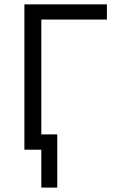

<svg xmlns="http://www.w3.org/2000/svg" viewBox="-20 -683 529 876"><path d="M91.3 -663.1H467.8V-593.8H168.5V-69.8H241.2V172.9H168.5V0H91.3Z"/></svg>

Font: Bpm'online Open Sans
Style: Regular
Weight: 400
Foundry: Ascender Corporation
Version: Version 1.10